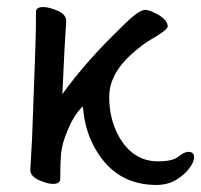

<svg xmlns="http://www.w3.org/2000/svg" viewBox="-20 -509 571 545"><path d="M424 16Q310 16 252 -84Q224 -131 217 -191L215 -207Q191 -184 173.5 -143Q156 -102 153.5 -74Q151 -46 151 -1Q151 13 130 13Q114 13 90 2Q66 -9 66 -27L71 -115Q82 -403 82 -440V-475Q82 -489 103 -489Q119 -489 143.5 -478.5Q168 -468 168 -449Q164 -398 157 -242Q226 -337 321 -428Q372 -481 392 -481Q402 -481 418 -473Q456 -455 456 -434Q456 -424 407 -396Q386 -384 353 -355Q290 -298 290 -234Q290 -177 313 -130Q353 -51 429 -51Q470 -51 486.5 -64.5Q503 -78 515 -78Q531 -78 531 -62Q531 -50 517.5 -31.5Q504 -13 480 1.5Q456 16 424 16Z"/></svg>

Font: LXGW WenKai TC
Style: Bold
Weight: 700
Designer: LXGW / Fontworks Inc.
Foundry: LXGW / Fontworks Inc.
Version: Version 1.330;April 28, 2024